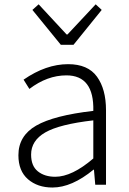

<svg xmlns="http://www.w3.org/2000/svg" viewBox="-20 -838 587 871"><path d="M217.8 12.7Q150.4 12.7 106.9 -24.9Q63.5 -62.5 63.5 -133.8Q63.5 -221.7 144 -268.1Q224.6 -314.5 403.3 -335Q407.2 -496.1 281.2 -496.1Q194.3 -496.1 113.3 -434.6L86.9 -476.6Q188.5 -546.9 289.1 -546.9Q378.9 -546.9 419.9 -490.2Q460.9 -433.6 460.9 -337.9V0H412.1L406.2 -68.4H404.3Q305.7 12.7 217.8 12.7ZM230.5 -36.1Q306.6 -36.1 403.3 -119.1V-292Q250 -274.4 185.5 -237.3Q121.1 -200.2 121.1 -136.7Q121.1 -85 151.9 -60.5Q182.6 -36.1 230.5 -36.1ZM255.9 -634.8 127 -793 155.3 -818.4 282.2 -681.6H286.1L414.1 -818.4L441.4 -793L313.5 -634.8Z"/></svg>

Font: Gen Shin Gothic Light
Style: Regular
Weight: 200
Designer: [Source Han Sans]
Ryoko NISHIZUKA  (kana & ideographs); Paul D. Hunt (Latin, Greek & Cyrillic); Wenlong ZHANG  (bopomofo
Version: Version 1.002.20150607